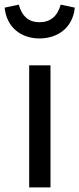

<svg xmlns="http://www.w3.org/2000/svg" viewBox="-31 -809 343 829"><path d="M139 -643C222 -643 284 -693 292 -776L231 -789C217 -738 186 -713 139 -713C94 -713 64 -738 50 -789L-11 -776C-3 -693 58 -643 139 -643ZM95 -527V0H187V-527Z"/></svg>

Font: Fira Sans
Style: Regular
Weight: 400
Designer: Carrois Corporate & Edenspiekermann AG
Foundry: Carrois Corporate GbR & Edenspiekermann AG
Version: Version 4.203